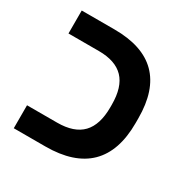

<svg xmlns="http://www.w3.org/2000/svg" viewBox="-142 -731 837 856"><g transform="rotate(30 276.5 -303.0)"><path d="M498 -291Q498 -146.5 423.6 -73.2Q349.1 0 201.2 0H39.1V-118.2H193.8Q281.2 -118.2 323.2 -162.1Q365.2 -206.1 365.2 -295.9V-309.1Q365.2 -400.4 323.2 -444.1Q281.2 -487.8 195.8 -487.8H39.1V-606H208Q498 -606 498 -315.9Z"/></g></svg>

Font: Liberation Sans
Style: Bold
Weight: 700
Designer: Steve Matteson
Foundry: Ascender Corporation
Version: Version 2.1.5